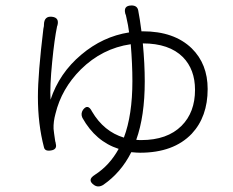

<svg xmlns="http://www.w3.org/2000/svg" viewBox="-20 -618 849 699"><path d="M323 56Q295 37 326 18Q379 -16 412 -76Q328 -103 280 -189Q273 -204 282 -218Q300 -242 315 -212Q358 -139 431 -117Q462 -199 462 -323Q462 -385 456 -457Q352 -442 274 -365Q204 -295 182 -204Q174 -175 175 -149Q176 -137 181 -104Q183 -98 183 -95Q189 -73 164 -70Q143 -67 140 -82Q118 -166 118 -265Q118 -349 138 -514Q140 -522 140 -526Q140 -528 140 -529Q141 -560 169 -557Q197 -554 189 -525Q188 -524 188 -523Q178 -475 170 -393Q161 -303 164 -255Q196 -352 276 -419Q354 -485 450 -500Q447 -525 440 -555Q439 -558 438 -564Q436 -567 436 -569Q429 -597 457 -598Q479 -599 483 -581Q489 -551 495 -504H500Q614 -504 678 -442Q736 -385 736 -294Q736 -193 678 -131Q612 -62 490 -62Q478 -62 458 -64Q421 10 356 55Q338 66 323 56ZM494 -108Q589 -108 641 -160Q690 -209 690 -291Q690 -365 646 -410Q596 -460 500 -460Q507 -385 507 -322Q507 -195 476 -109Q482 -108 494 -108Z"/></svg>

Font: GenSenRounded TW L
Style: Regular
Weight: 300
Version: Version 1.501;PS 1;hotconv 16.6.51;makeotf.lib2.5.65220